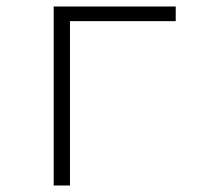

<svg xmlns="http://www.w3.org/2000/svg" viewBox="-20 -570 640 590"><path d="M145 0V-550H520V-505H195V0Z"/></svg>

Font: NKDuy Mono Thin
Style: Regular
Weight: 100
Monospace: yes
Designer: NKDuy
Foundry: NKDuy
Version: Version 2.251; ttfautohint (v1.8.4.7-5d5b)